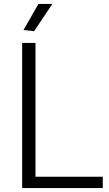

<svg xmlns="http://www.w3.org/2000/svg" viewBox="-20 -959 558 979"><path d="M100 -806 176 -939H247L154 -800ZM93 -740H161V-58H504V0H93Z"/></svg>

Font: Plata Sans Light
Style: Regular
Weight: 300
Designer: Pablo Impallari, Andres Torresi, & Cristiano Sobral
Foundry: Pablo Impallari, Andres Torresi, & Cristiano Sobral
Version: Version 1.00;December 28, 2019;FontCreator 12.0.0.2547 64-bi